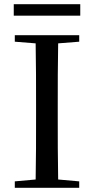

<svg xmlns="http://www.w3.org/2000/svg" viewBox="-20 -901 451 921"><path d="M46 -826H365V-881H46ZM51 -701 151 -693C153 -593 153 -493 153 -392V-339C153 -239 153 -138 151 -40L51 -31V0H360V-31L259 -40C257 -140 257 -239 257 -340V-392C257 -493 257 -593 259 -693L360 -701V-732H51Z"/></svg>

Font: Noto Serif KR Medium
Style: Regular
Weight: 500
Designer: Ryoko NISHIZUKA 西塚涼子 (kana & ideographs); Frank Grießhammer (Latin, Greek & Cyrillic); Wenlong ZHANG 张文龙 (bopomofo); San
Foundry: Adobe
Version: Version 2.001;hotconv 1.1.0;makeotfexe 2.6.0